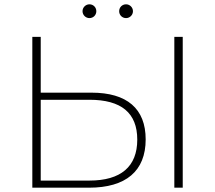

<svg xmlns="http://www.w3.org/2000/svg" viewBox="-20 -871 999 891"><path d="M395 -408C543 -408 617 -347 617 -223C617 -98 541 -33 395 -33H169V-408ZM130 0H393C564 0 656 -77 656 -224C656 -367 569 -441 405 -441H169V-700H130ZM789 -700V0H828V-700ZM395 -787C413 -787 427 -801 427 -819C427 -837 413 -851 395 -851C378 -851 363 -837 363 -819C363 -801 378 -787 395 -787ZM565 -787C582 -787 597 -801 597 -819C597 -837 582 -851 565 -851C547 -851 533 -837 533 -819C533 -801 547 -787 565 -787Z"/></svg>

Font: Montserrat-Alt1 ExtLt
Style: Regular
Weight: 200
Designer: Differentunic
Foundry: Differentunic
Version: Version 7.222